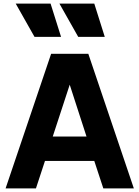

<svg xmlns="http://www.w3.org/2000/svg" viewBox="-20 -1043 772 1063"><path d="M318 -839 260 -1023H67L171 -839ZM560 -839 502 -1023H309L413 -839ZM179 0 229 -152H502L552 0H721L469 -745H263L11 0ZM272 -287 366 -574 459 -287Z"/></svg>

Font: Plus Jakarta Sans ExtraBold
Style: Regular
Weight: 800
Designer: Gumpita Rahayu
Foundry: Tokotype
Version: Version 2.071;gftools[0.9.30]